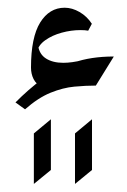

<svg xmlns="http://www.w3.org/2000/svg" viewBox="-20 -278 324 490"><path d="M88.9 -53.7Q72.3 -63 65.7 -76.2Q59.1 -89.4 59.1 -105.5Q59.1 -182.6 82.5 -220.5Q106 -258.3 145 -258.3Q164.1 -258.3 183.1 -247.3Q202.1 -236.3 214.4 -217.3L205.1 -199.7Q197.3 -201.2 185.5 -201.2Q161.6 -201.2 137.5 -194.6Q113.3 -188 95.7 -175.5Q78.1 -163.1 74.7 -146.5L77.1 -162.6Q80.1 -139.6 97.4 -128.7Q114.7 -117.7 141.6 -117.7Q163.1 -117.7 190.9 -124.5ZM270.5 -133.8 224.6 -59.6Q199.2 -59.6 169.9 -56.9Q140.6 -54.2 108.9 -41.3Q77.1 -28.3 43.9 1L19.5 -16.6Q51.8 -49.3 87.4 -75.9Q123 -102.5 167.5 -118.2Q211.9 -133.8 270.5 -133.8ZM214.8 155.8 171.4 191.4V62.5L214.8 26.4ZM109.9 155.8 66.4 191.4V62.5L109.9 26.4Z"/></svg>

Font: Lateef
Style: Bold
Weight: 700
Designer: SIL International
Foundry: SIL International
Version: Version 4.200